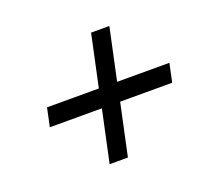

<svg xmlns="http://www.w3.org/2000/svg" viewBox="-95 -700 870 780"><g transform="rotate(-20 339.5 -310.0)"><path d="M303 -270H78L95 -350H319L367 -574H446L398 -350H624L607 -270H382L334 -46H255Z"/></g></svg>

Font: Decalotype Medium Italic
Style: Regular
Weight: 500
Italic angle: -12°
Designer: Alfredo Marco Pradil
Foundry: Alfredo Marco Pradil
Version: Version 1.0